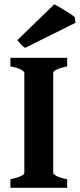

<svg xmlns="http://www.w3.org/2000/svg" viewBox="-20 -889 378 909"><path d="M29.3 0V-40.5Q62.5 -47.4 78.9 -55.4Q95.2 -63.5 95.2 -70.3V-544.4Q95.2 -550.3 79.8 -559.1Q64.5 -567.9 29.3 -574.7V-615.2H297.9V-574.7Q264.6 -567.9 248.3 -559.6Q231.9 -551.3 231.9 -544.4V-70.3Q231.9 -64.5 247.3 -55.9Q262.7 -47.4 297.9 -40.5V0ZM99.1 -662.6Q94.7 -664.6 89.8 -668.7Q85 -672.9 79.8 -678.2Q74.7 -683.6 70.3 -689.2Q65.9 -694.8 62.5 -699.2L236.8 -868.7Q250 -861.8 265.4 -852.8Q280.8 -843.8 294.7 -835.2Q308.6 -826.7 319.1 -819.3Q329.6 -812 333.5 -808.1L337.9 -781.2Z"/></svg>

Font: Gentium Book Basic
Style: Bold
Weight: 700
Designer: J. Victor Gaultney and Annie Olsen
Foundry: SIL International
Version: Version 1.102; 2013; Maintenance release